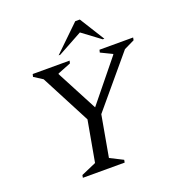

<svg xmlns="http://www.w3.org/2000/svg" viewBox="-152 -984 1017 1105"><g transform="rotate(-20 357.0 -431.0)"><path d="M166 0 169 -16 261 -56 306 -307 148 -610 95 -644 99 -660H325L321 -644L240 -612L239 -608L371 -357L573 -606L574 -610L504 -644L508 -660H714L711 -644L647 -613L391 -308L346 -56L425 -16L422 0ZM276 -710 433 -862H461L556 -710H546L436 -792L286 -710Z"/></g></svg>

Font: Spectral SC
Style: Italic
Weight: 400
Italic angle: -10°
Designer: Jean-Baptiste Levee
Foundry: Production Type
Version: Version 2.001